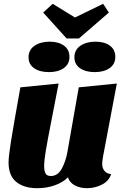

<svg xmlns="http://www.w3.org/2000/svg" viewBox="-20 -969 649 1009"><path d="M517 -107Q517 -86 529 -71Q541 -56 564 -54Q553 -18 516 1Q479 20 437 20Q402 20 374 5.5Q346 -9 337 -37Q310 -10 267.5 5Q225 20 176 20Q106 20 65.5 -13Q25 -46 25 -115Q25 -147 38 -228Q51 -309 87 -510L288 -530L255 -360Q229 -228 220.5 -176Q212 -124 212 -96Q212 -72 219 -58Q226 -44 247 -44Q283 -44 304 -81.5Q325 -119 334 -169L394 -510L594 -530L522 -149Q517 -122 517 -107ZM522 -949 552 -903 395 -767H330L207 -903L257 -949L374 -877ZM345 -670Q345 -632 315 -611Q285 -590 237 -590Q189 -590 159.5 -610.5Q130 -631 130 -668Q130 -707 161.5 -728.5Q193 -750 241 -750Q288 -750 316.5 -729Q345 -708 345 -670ZM586 -670Q586 -632 556 -611Q526 -590 478 -590Q430 -590 400.5 -610.5Q371 -631 371 -668Q371 -707 402.5 -728.5Q434 -750 482 -750Q529 -750 557.5 -729Q586 -708 586 -670Z"/></svg>

Font: Sansita ExtraBold Italic
Style: Regular
Weight: 800
Italic angle: -11°
Designer: Pablo Cosgaya
Foundry: Omnibus-Type
Version: Version 1.006